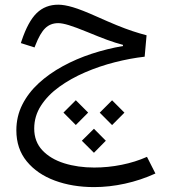

<svg xmlns="http://www.w3.org/2000/svg" viewBox="-20 -457 742 803"><path d="M223.8 -437.4Q169.7 -437.4 133.5 -402.3Q97.4 -367.2 70.3 -286.2L67.2 -276.8L124.5 -258.6L127.9 -267.5Q147.3 -317.8 169.1 -339Q190.9 -360.2 223.5 -360.2Q240.5 -360.2 268.2 -351.7Q296 -343.3 346.7 -322.5Q392.9 -303.3 427.9 -290.4Q463 -277.5 494.2 -269.4V-264.5Q428.3 -253.3 363.7 -232.2Q299.2 -211 242.4 -180Q185.7 -149.1 141.9 -108.9Q98.2 -68.8 73.3 -19.4Q48.4 30 48.4 87.9Q48.4 164.8 91.9 217.8Q135.4 270.9 209.1 298.2Q282.7 325.5 373.5 325.5Q437.1 325.5 502.6 311.1Q568.1 296.8 630 268.6L594.7 199Q545.8 220.8 488.9 232.2Q431.9 243.7 374.2 243.7Q305.5 243.7 248.3 225.8Q191.1 207.8 157.1 171.5Q123.1 135.2 123.1 80.6Q123.1 28.5 151.4 -15.2Q179.6 -58.9 227.6 -93.7Q275.7 -128.4 335.8 -154.4Q395.9 -180.3 460.4 -196.7Q524.8 -213.1 585 -219.9L593 -309.4Q564.1 -317 534.2 -326.9Q504.3 -336.8 468.1 -351.6Q432 -366.4 384.5 -387.7Q320.7 -416.3 284.8 -426.8Q249 -437.4 223.8 -437.4ZM245.4 13.9 297.1 65.8 348.7 13.9 297.1 -37.8ZM397.1 14.2 448.8 66.1 500.4 14.2 448.8 -37.5ZM322.3 131.6 372.9 182 422.6 131.6 372.9 81.5Z"/></svg>

Font: Estedad-FD VF
Style: Regular
Weight: 100
Designer: Amin Abedi
Version: Version 7.3